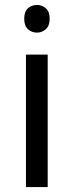

<svg xmlns="http://www.w3.org/2000/svg" viewBox="-20 -757 298 777"><path d="M173 -536V0H85V-536ZM130 -737Q150 -737 165.5 -723.5Q181 -710 181 -681Q181 -653 165.5 -639Q150 -625 130 -625Q108 -625 93 -639Q78 -653 78 -681Q78 -710 93 -723.5Q108 -737 130 -737Z"/></svg>

Font: uoriya25
Style: Book
Weight: 400
Designer: Jelle Bosma - Monotype Design Team
Foundry: Monotype Imaging Inc.
Version: Version 2.003